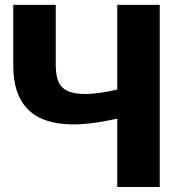

<svg xmlns="http://www.w3.org/2000/svg" viewBox="-20 -748 730 768"><path d="M619 -728.5V0H449V-273.5Q389.5 -260 335.8 -254Q282 -248 235.8 -252Q189.5 -256 152 -271Q114.5 -286 88 -314.2Q61.5 -342.5 47.2 -385Q33 -427.5 33 -486.5V-728.5H203V-486Q203 -450.5 212.5 -424.5Q222 -398.5 249 -385Q276 -371.5 324 -372Q372 -372.5 449 -389.5V-728.5Z"/></svg>

Font: Lato ExtraBold
Style: Regular
Weight: 800
Designer: Lukasz Dziedzic with Adam Twardoch and Botio Nikoltchev
Foundry: tyPoland Lukasz Dziedzic
Version: Version 2.015; 2015-08-06; http://www.latofonts.com/